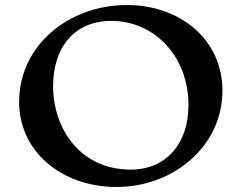

<svg xmlns="http://www.w3.org/2000/svg" viewBox="-20 -732 960 763"><path d="M444 11C668 11 864 -150 864 -372C864 -572 699 -712 484 -712C254 -712 56 -552 56 -327C56 -133 221 11 444 11ZM499 -58C297 -58 191 -223 191 -390C191 -542 274 -649 423 -649C588 -649 729 -514 729 -313C729 -166 644 -58 499 -58Z"/></svg>

Font: Coconat Demi
Style: Regular
Weight: 400
Designer: Sara Lavazza
Foundry: Collletttivo
Version: Version 1.000;Glyphs 3.2 (3217)